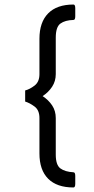

<svg xmlns="http://www.w3.org/2000/svg" viewBox="-20 -717 413 847"><path d="M304 110Q231 110 192.5 71.5Q154 33 154 -40V-196Q154 -231 132.5 -247Q111 -263 91 -269V-318Q111 -323 132.5 -339.5Q154 -356 154 -390V-546Q154 -619 192.5 -658Q231 -697 304 -697Q312 -697 312 -681V-645Q312 -629 304 -629Q267 -628 246.5 -613Q226 -598 226 -551V-390Q226 -359 210 -334.5Q194 -310 168 -293Q194 -276 210 -252Q226 -228 226 -196V-35Q226 11 246.5 26Q267 41 304 43Q312 43 312 59V94Q312 110 304 110Z"/></svg>

Font: Pitagon Sans
Style: Regular
Weight: 400
Designer: Travis Tran
Foundry: Pitagon
Version: Version 1.001; ttfautohint (v1.8.4.7-5d5b);gftools[0.9.26]